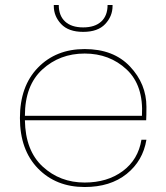

<svg xmlns="http://www.w3.org/2000/svg" viewBox="-20 -744 668 771"><path d="M80 -279H550Q557 -401 488.5 -465Q420 -529 320 -529Q220 -529 150 -465Q80 -401 80 -279ZM568 -183Q554 -98 488.5 -45.5Q423 7 320 7Q205 7 132.5 -67.5Q60 -142 60 -270Q60 -398 132.5 -472.5Q205 -547 320 -547Q436 -547 502 -477Q568 -407 568 -315Q568 -279 567 -261H80Q82 -139 151.5 -75Q221 -11 320 -11Q411 -11 473 -57Q535 -103 548 -183ZM432 -720Q432 -679 402.5 -647.5Q373 -616 314 -616Q255 -616 225.5 -647.5Q196 -679 196 -720V-724H216Q216 -681 241.5 -657.5Q267 -634 314 -634Q361 -634 386.5 -657.5Q412 -681 412 -724H432Z"/></svg>

Font: SVN-Poppins Thin
Style: Regular
Weight: 100
Designer: Ninad Kale (Devanagari), Jonny Pinhorn (Latin)
Foundry: Indian Type Foundry
Version: Version 3.002 2017